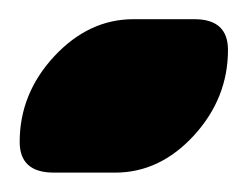

<svg xmlns="http://www.w3.org/2000/svg" viewBox="-53 -178 255 198"><path d="M182.1 -126.5Q182.1 -76.7 147 -38.3Q111.8 0 65.9 0H2.4Q-32.7 0 -32.7 -31.7Q-32.7 -81.5 2.9 -119.9Q38.6 -158.2 84.5 -158.2H147.5Q182.1 -158.2 182.1 -126.5Z"/></svg>

Font: Noto Nastaliq Urdu
Style: Regular
Weight: 400
Designer: Monotype Design Team
Foundry: Monotype Imaging Inc.
Version: Version 1.02 uh